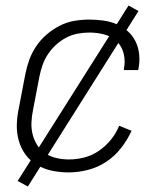

<svg xmlns="http://www.w3.org/2000/svg" viewBox="-20 -613 590 696"><path d="M229 12Q198 12 169 6Q140 0 115 -14.5Q90 -29 73 -52Q56 -75 48 -103.5Q40 -132 41 -162.5Q42 -193 49 -225L72 -345Q77 -371 86.5 -397Q96 -423 112 -446.5Q128 -470 150.5 -489Q173 -508 198 -520.5Q223 -533 250 -537.5Q277 -542 303 -542Q329 -542 354.5 -538.5Q380 -535 402.5 -525.5Q425 -516 443 -500Q461 -484 471.5 -462.5Q482 -441 484.5 -415.5Q487 -390 482 -364L481 -359H429V-363Q435 -391 428.5 -418Q422 -445 403.5 -463Q385 -481 358.5 -488Q332 -495 304 -495Q283 -495 261.5 -491Q240 -487 220 -476.5Q200 -466 183 -450.5Q166 -435 153.5 -416Q141 -397 134 -376.5Q127 -356 123 -336L100 -216Q95 -192 94 -169Q93 -146 98.5 -125Q104 -104 115.5 -86Q127 -68 145 -56.5Q163 -45 185 -40Q207 -35 230 -35Q257 -35 285 -42Q313 -49 338 -66Q363 -83 382 -106.5Q401 -130 412 -157L457 -139Q442 -106 419 -76.5Q396 -47 365 -26.5Q334 -6 298.5 3Q263 12 229 12ZM81 63 44 43 446 -593 482 -573Z"/></svg>

Font: Lode Dark Term
Style: Italic
Weight: 400
Italic angle: -11°
Monospace: yes
Designer: Belleve Invis
Foundry: Belleve Invis
Version: Version 29.2.0